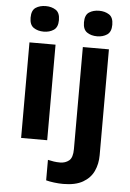

<svg xmlns="http://www.w3.org/2000/svg" viewBox="-64 -806 738 1093"><g transform="rotate(5 305.0 -260.0)"><path d="M153 -760Q186 -760 210 -744.5Q234 -729 234 -687Q234 -646 210 -630Q186 -614 153 -614Q119 -614 95.5 -630Q72 -646 72 -687Q72 -729 95.5 -744.5Q119 -760 153 -760ZM227 -546V0H78V-546ZM377 -687Q377 -729 400.5 -744.5Q424 -760 458 -760Q491 -760 515 -744.5Q539 -729 539 -687Q539 -646 515 -630Q491 -614 458 -614Q424 -614 400.5 -630Q377 -646 377 -687ZM339 240Q314 240 286.5 236.5Q259 233 241 228V111Q259 115 275 117.5Q291 120 311 120Q341 120 362 103Q383 86 383 37V-546H532V59Q532 109 513 150Q494 191 451.5 215.5Q409 240 339 240Z"/></g></svg>

Font: Noto Sans Hanifi Rohingya
Style: Bold
Weight: 700
Designer: Monotype Design Team and DaltonMaag
Foundry: Google LLC
Version: Version 2.102; ttfautohint (v1.8.4.7-5d5b)